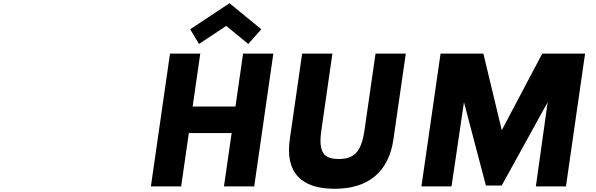

<svg xmlns="http://www.w3.org/2000/svg" viewBox="-20 -1158 3703 1193"><path d="M1161.7 -976 1216.6 -885 1385.7 -997 1522.6 -885 1603.7 -976 1406 -1138ZM1153.3 -331H1419.3L1371.6 0H1559.6L1678.4 -825H1490.4L1443 -496H1177L1224.4 -825H1036.4L917.6 0H1105.6Z M2501.4 -825H2313.4L2244.7 -348C2224.8 -210 2177 -170 2085 -170C1993 -170 1956.8 -210 1976.7 -348L2045.4 -825H1857.4L1780.7 -293C1751.3 -89 1848.4 15 2058.4 15C2268.4 15 2395.3 -89 2424.7 -293Z M3097.3 -5 3382.9 -523 3309.6 0H3496.6L3615.4 -825H3349.4L3097.8 -349L2983.4 -825H2717.4L2598.6 0H2785.6L2862.9 -523L2999.3 -5Z"/></svg>

Font: Hussar Paneuropjskich
Style: UpCsObl
Weight: 400
Designer: Mew Too, Robert Jablonski
Foundry: Cannot Into Space Fonts
Version: Version 1